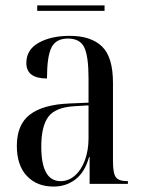

<svg xmlns="http://www.w3.org/2000/svg" viewBox="-20 -677 526 707"><path d="M177 10Q116 10 79 -29Q42 -68 42 -140Q42 -218 90 -255Q138 -292 236 -296L306 -299V-389Q306 -469 290.5 -502Q275 -535 230 -535Q186 -535 169.5 -502Q153 -469 153 -388Q77 -388 77 -445Q77 -494 122.5 -519.5Q168 -545 237 -545Q315 -545 355.5 -506Q396 -467 396 -372V-83Q396 -38 407 -24Q418 -10 448 -10H451V0H310V-99H308Q293 -44 258.5 -17Q224 10 177 10ZM203 -10Q233 -10 256.5 -31Q280 -52 293 -88Q306 -124 306 -168V-289L255 -286Q184 -282 158 -247Q132 -212 132 -137Q132 -10 203 -10ZM117 -637V-657H365V-637Z"/></svg>

Font: Noto Serif Display Condensed
Style: Regular
Weight: 400
Width: 3
Designer: Monotype Design Team
Foundry: Monotype Imaging Inc.
Version: Version 2.009